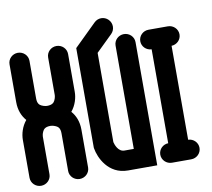

<svg xmlns="http://www.w3.org/2000/svg" viewBox="-95 -920 1124 1020"><g transform="rotate(-10 467.0 -410.5)"><path d="M100.1 -255.6C100.1 -255.6 100.5 -269.6 107.4 -283C112.6 -293.3 120.8 -304.8 150.4 -304.8C150.4 -304.8 164.6 -304.4 178.4 -297.6C189 -292.5 200.8 -284.5 200.8 -255.6V-52.4C200.8 -23.4 224.9 0.1 254.6 0.1C284.3 0.1 308.4 -23.5 308.4 -52.6V-256.5C308.4 -300.8 293.8 -334.5 272 -358.9C297.8 -390.1 308.4 -429 308.4 -460.6V-664.5C308.4 -693.6 284.3 -717.2 254.6 -717.2C224.9 -717.2 200.8 -693.7 200.8 -664.7V-461.6C200.8 -461.6 200.3 -447.6 193.5 -434.2C188.3 -423.9 180.1 -412.4 150.5 -412.4C150.5 -412.4 136.2 -412.8 122.4 -419.5C111.9 -424.6 100.1 -432.6 100.1 -461.5V-664.7C100.1 -693.7 76 -717.2 46.3 -717.2C16.6 -717.2 -7.5 -693.6 -7.5 -664.5V-460.6C-7.5 -416.3 7.2 -382.6 28.9 -358.2C3.1 -327 -7.5 -288.1 -7.5 -256.5V-52.6C-7.5 -23.5 16.6 0.1 46.3 0.1C76 0.1 100.1 -23.4 100.1 -52.4Z M672.2 -664.5C672.2 -693.6 648.1 -717.2 618.4 -717.2C588.7 -717.2 564.6 -693.7 564.6 -664.7V-107.4H514.3C480.5 -107.4 467.3 -147.9 464 -161.7V-643.2L552.4 -729.5C562.9 -740 568.2 -753.7 568.2 -767.5C568.2 -781.2 562.9 -795 552.4 -805.5C541.9 -816 528.2 -821.3 514.4 -821.3C500.7 -821.3 486.9 -816 476.4 -805.5L356.5 -687.9V-150.7L357.2 -146.5C365.2 -96.6 408.2 0.1 514.4 0.1H672.2Z M697.8 -664.6C697.8 -636.1 720.9 -612.8 749.9 -612V-105.4C721 -104.5 697.8 -81.3 697.8 -52.7C697.8 -23.6 721.9 0 751.6 0.1H855.7C885.4 0.1 909.5 -23.5 909.5 -52.6C909.5 -81.2 886.3 -104.4 857.4 -105.3V-611.9C886.3 -612.8 909.5 -636 909.5 -664.6C909.5 -693.7 885.4 -717.3 855.7 -717.3H751.6C721.9 -717.3 697.8 -693.6 697.8 -664.6Z"/></g></svg>

Font: Cactron
Style: Bold
Weight: 900
Version: Version 1.0